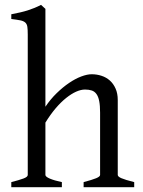

<svg xmlns="http://www.w3.org/2000/svg" viewBox="-20 -777 592 797"><path d="M327.1 0V-21Q362.3 -30.3 378.9 -37.1Q395.5 -43.9 395.5 -50.8V-309.1Q395.5 -338.9 391.8 -357.4Q388.2 -376 380.4 -386.7Q372.6 -397.5 360.8 -401.4Q349.1 -405.3 333 -405.3Q315.9 -405.3 296.1 -396.5Q276.4 -387.7 254.9 -370.6Q233.4 -353.5 211.4 -327.9Q189.5 -302.2 168.5 -268.1V-50.8Q168.5 -43.5 186.8 -35.6Q205.1 -27.8 236.8 -21V0H26.9V-21Q59.1 -29.3 77.1 -35.9Q95.2 -42.5 95.2 -50.8V-633.8Q95.2 -654.3 93.5 -665.8Q91.8 -677.2 84.7 -683.6Q77.6 -689.9 64 -692.6Q50.3 -695.3 26.9 -698.2V-717.8Q47.4 -721.7 64.2 -725.6Q81.1 -729.5 95.5 -734.1Q109.9 -738.8 123 -744.1Q136.2 -749.5 150.4 -756.8L168.5 -740.2V-334Q189.5 -365.2 215.1 -390.1Q240.7 -415 266.6 -432.6Q292.5 -450.2 317.1 -459.5Q341.8 -468.8 360.8 -468.8Q381.8 -468.8 401.4 -462.4Q420.9 -456.1 435.8 -442.9Q450.7 -429.7 459.7 -409.4Q468.8 -389.2 468.8 -361.8V-50.8Q468.8 -43.9 483.6 -37.4Q498.5 -30.8 537.1 -21V0Z"/></svg>

Font: Noto Serif Devanagari
Style: Bold
Weight: 700
Designer: Monotype Design Team
Foundry: Monotype Imaging Inc.
Version: Version 1.01